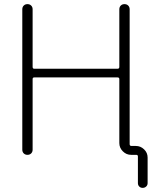

<svg xmlns="http://www.w3.org/2000/svg" viewBox="-20 -750 783 930"><path d="M88 -25V-705Q88 -716 95 -723Q102 -730 113 -730Q124 -730 131 -723Q138 -716 138 -705V-426Q138 -417 146 -417H549Q558 -417 558 -426V-705Q558 -716 565 -723Q572 -730 583 -730Q594 -730 601 -723Q608 -716 608 -705V-52Q608 -43 617 -43H638Q661 -43 678 -26.5Q695 -10 695 13V137Q695 147 688 153.5Q681 160 671 160Q661 160 654.5 153.5Q648 147 648 137V8Q648 0 640 0H615Q592 0 575 -17Q558 -34 558 -57V-367Q558 -375 549 -375H146Q138 -375 138 -367V-25Q138 -14 131 -7Q124 0 113 0Q102 0 95 -7Q88 -14 88 -25Z"/></svg>

Font: Rounded Mplus 1c Light
Style: Regular
Weight: 300
Version: Version 1.059.20150529